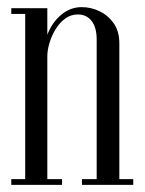

<svg xmlns="http://www.w3.org/2000/svg" viewBox="-20 -518 405 538"><path d="M103.9 -43.8V-370.1Q103.9 -404 117.9 -432.9Q132 -461.8 155.7 -479.9Q179.4 -498 209.2 -498Q234.9 -498 258.9 -486.5Q283 -475 298.7 -452.6Q314.4 -430.2 314.4 -396.4V0H250.9V-407Q250.9 -441.2 236.6 -459.4Q222.4 -477.5 198 -477.5Q178 -477.5 162.2 -465.6Q146.4 -453.8 135.3 -435.3Q124.2 -416.9 118.4 -396.8Q112.6 -376.8 112.6 -360.6V-43.8ZM50.6 0V-495H112.6V0ZM112.6 0V-16H153.9V0ZM11.6 0V-16H50.6V0ZM11.6 -479V-495H50.6V-479ZM314.4 0V-16H353.4V0ZM209.6 0V-16H250.9V0Z"/></svg>

Font: Emberly Black
Style: Regular
Weight: 900
Designer: Rajesh Rajput
Foundry: Rajesh Rajput
Version: Version 1.000